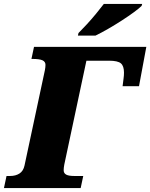

<svg xmlns="http://www.w3.org/2000/svg" viewBox="-55 -951 760 971"><path d="M339 -771 342 -784Q361 -803 385 -829Q409 -855 431.5 -882.5Q454 -910 470 -931H664L661 -921Q649 -909 622.5 -889.5Q596 -870 562 -848Q528 -826 492.5 -805.5Q457 -785 428 -771ZM-35 0 -22 -61H-4Q24 -61 43.5 -73.5Q63 -86 69 -114L172 -596Q175 -611 175 -623Q175 -639 160 -646Q145 -653 109 -653H104L117 -714H685L648 -515H565L570 -555Q571 -561 571.5 -569Q572 -577 572 -584Q572 -617 556.5 -630.5Q541 -644 496 -644H382L270 -118Q267 -102 267 -90Q267 -75 279.5 -68Q292 -61 321 -61H366L353 0Z"/></svg>

Font: Noto Serif Black
Style: Italic
Weight: 900
Italic angle: -12°
Designer: Monotype Design Team
Foundry: Monotype Imaging Inc.
Version: Version 2.013